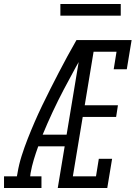

<svg xmlns="http://www.w3.org/2000/svg" viewBox="-60 -934 680 954"><path d="M-40 0V-58H24L27 -74Q34 -117 47.5 -159.5Q61 -202 77.5 -244Q94 -286 112 -327.5Q130 -369 150 -410.5Q170 -452 190.5 -492.5Q211 -533 232 -573.5Q253 -614 275 -654.5Q297 -695 320 -735H349L347 -721L376 -706Q314 -598 256.5 -488.5Q199 -379 152 -265H271L262 -207H130Q118 -174 108 -141Q98 -108 92 -74L90 -58H146V0ZM227 0 349 -735H594L570 -590H505L519 -677H405L361 -411H526L517 -353H351L302 -58H417L431 -145H497L473 0ZM240 -856V-914H540V-856Z"/></svg>

Font: Iosevka Curly Slab LtExObl
Style: Regular
Weight: 300
Width: 7
Italic angle: -9°
Monospace: yes
Designer: Belleve Invis
Foundry: Belleve Invis
Version: Version 11.1.0; ttfautohint (v1.8.3)